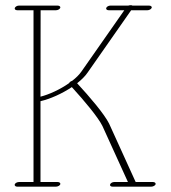

<svg xmlns="http://www.w3.org/2000/svg" viewBox="-20 -698 646 727"><path d="M35.6 2C35.6 5.9 39.6 8.8 45.4 8.8H191.9C198.7 8.8 208.5 4.4 208.5 -2C208.5 -5.9 204.1 -8.8 198.2 -8.8H133.3V-314.9C169.9 -323.2 214.8 -343.3 252 -368.2C299.3 -316.4 351.6 -253.9 367.7 -221.2L464.4 -8.8H412.6C405.8 -8.8 398.9 -4.9 397 0C395 4.9 399.4 8.8 406.2 8.8H552.7C559.6 8.8 569.3 4.4 569.3 -2C569.3 -5.9 564.9 -8.8 559.1 -8.8H493.7L393.1 -230C375 -266.1 320.8 -330.1 272 -382.8C288.1 -395.5 302.2 -409.2 311.5 -422.9L476.6 -659.2H538.1C544.9 -659.2 552.2 -663.1 554.2 -668C556.2 -672.9 551.3 -676.8 544.4 -676.8H481.4C480.5 -677.7 479 -677.7 477.1 -678.2H474.1C471.2 -678.2 468.3 -677.7 465.8 -676.8H397.9C391.1 -676.8 384.3 -672.9 382.3 -668C380.4 -663.1 384.8 -659.2 391.6 -659.2H450.7L288.1 -426.8C279.8 -415 268.1 -403.3 253.4 -392.1C248 -390.1 243.7 -387.7 241.7 -383.3C208 -359.4 165 -339.8 133.3 -332L133.8 -659.2H191.9C198.7 -659.2 206.1 -663.1 208 -668C210 -672.9 205.1 -676.8 198.2 -676.8H51.8C44.9 -676.8 38.1 -672.9 36.1 -668C34.2 -663.1 38.6 -659.2 45.4 -659.2H106.9V-8.8H51.8C44.9 -8.8 35.6 -4.4 35.6 2Z"/></svg>

Font: WireWyrm
Style: Light
Weight: 200
Version: Version 001.000